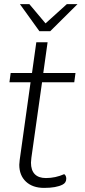

<svg xmlns="http://www.w3.org/2000/svg" viewBox="-20 -906 414 936"><path d="M133 -137Q131 -119 131 -113Q131 -76 149.5 -57Q168 -38 204 -38Q250 -38 293 -57Q303 -50 303 -35Q303 -15 285 -6Q254 10 195 10Q139 10 106.5 -20.5Q74 -51 74 -103Q74 -110 76 -126L129 -505H26L32 -550H136L157 -700H212L191 -550H348L342 -505H185ZM77 -886H123L202 -792L306 -886H358L225 -754H172Z"/></svg>

Font: Krub Light
Style: Italic
Weight: 300
Italic angle: -8°
Designer: Ekaluck Peanpanawate
Foundry: Cadson Demak Co.,Ltd.
Version: Version 1.000; ttfautohint (v1.6)